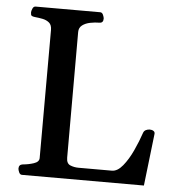

<svg xmlns="http://www.w3.org/2000/svg" viewBox="-51 -740 720 788"><g transform="rotate(5 309.5 -346.5)"><path d="M68.4 0Q60.1 0 55.9 -9.8Q51.8 -19.5 51.8 -24.9Q51.8 -41 67.9 -43Q91.3 -44.9 113 -52Q134.8 -59.1 134.8 -75.2L135.3 -602.5Q135.3 -623.5 124 -632.8Q112.8 -642.1 96.7 -645.3Q80.6 -648.4 64.9 -649.9Q54.7 -650.9 51 -654.1Q47.4 -657.2 47.4 -668Q47.4 -673.3 51.5 -683.1Q55.7 -692.9 64 -692.9H330.1Q338.4 -692.9 342.5 -683.1Q346.7 -673.3 346.7 -668Q346.7 -649.9 330.6 -649.9Q312.5 -649.9 293 -646Q273.4 -642.1 260.3 -632.1Q247.1 -622.1 247.1 -604V-86.4Q247.1 -62.5 262.9 -55.9Q278.8 -49.3 296.9 -49.3H434.6Q457.5 -49.3 479.2 -75.9Q501 -102.5 518.8 -141.1Q536.6 -179.7 548.3 -214.8Q551.3 -223.6 559.1 -227.3Q566.9 -231 574.7 -231Q584 -231 590.3 -226.8Q596.7 -222.7 595.7 -214.4L570.8 0Z"/></g></svg>

Font: Gelasio Medium
Style: Regular
Weight: 500
Designer: Eben Sorkin
Foundry: Eben Sorkin
Version: Version 1.008